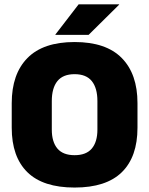

<svg xmlns="http://www.w3.org/2000/svg" viewBox="-20 -847 687 884"><path d="M323.5 16.5Q178 16.5 106 -54.2Q34 -125 34 -259V-372Q34 -506.5 106.5 -580Q179 -653.5 323.5 -653.5Q468 -653.5 540.5 -580Q613 -506.5 613 -372V-259Q613 -125 541 -54.2Q469 16.5 323.5 16.5ZM323.5 -132.5Q377 -132.5 402.8 -163.2Q428.5 -194 428.5 -250V-381.5Q428.5 -441.5 402.8 -473.5Q377 -505.5 323.5 -505.5Q270 -505.5 244.2 -473.5Q218.5 -441.5 218.5 -381.5V-250Q218.5 -194 244.2 -163.2Q270 -132.5 323.5 -132.5ZM235 -688 342 -827H528.5V-825.5L388 -686.5H235Z"/></svg>

Font: Anek Kannada Medium ExtraBold
Style: Regular
Weight: 800
Version: Version 1.003